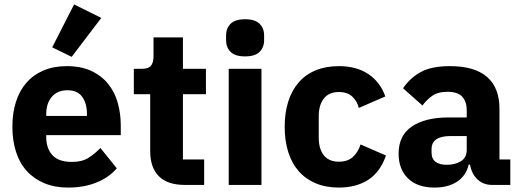

<svg xmlns="http://www.w3.org/2000/svg" viewBox="-20 -836 2357 868"><path d="M288 12Q228 12 181 -7.5Q134 -27 101.5 -62.5Q69 -98 52.5 -149Q36 -200 36 -263Q36 -325 52 -375.5Q68 -426 99.5 -462Q131 -498 177 -517.5Q223 -537 282 -537Q347 -537 393.5 -515Q440 -493 469.5 -456Q499 -419 512.5 -370.5Q526 -322 526 -269V-225H189V-217Q189 -165 217 -134.5Q245 -104 305 -104Q351 -104 380 -122.5Q409 -141 434 -167L508 -75Q473 -34 416.5 -11Q360 12 288 12ZM285 -428Q240 -428 214.5 -398.5Q189 -369 189 -320V-312H373V-321Q373 -369 351.5 -398.5Q330 -428 285 -428ZM304 -579 216 -622 315 -816 438 -755Z M815 0Q738 0 698.5 -39Q659 -78 659 -153V-410H585V-525H622Q652 -525 663 -539.5Q674 -554 674 -581V-667H807V-525H911V-410H807V-115H903V0Z M1088 -581Q1043 -581 1022.5 -601.5Q1002 -622 1002 -654V-676Q1002 -708 1022.5 -728.5Q1043 -749 1088 -749Q1133 -749 1153.5 -728.5Q1174 -708 1174 -676V-654Q1174 -622 1153.5 -601.5Q1133 -581 1088 -581ZM1014 -525H1162V0H1014Z M1512 12Q1453 12 1407 -7.5Q1361 -27 1330 -62.5Q1299 -98 1283 -149Q1267 -200 1267 -263Q1267 -326 1283 -376.5Q1299 -427 1330 -463Q1361 -499 1407 -518Q1453 -537 1512 -537Q1592 -537 1645.5 -501Q1699 -465 1722 -400L1602 -348Q1595 -378 1573 -399Q1551 -420 1512 -420Q1467 -420 1444 -390.5Q1421 -361 1421 -311V-213Q1421 -163 1444 -134Q1467 -105 1512 -105Q1552 -105 1575.5 -126.5Q1599 -148 1610 -183L1725 -133Q1699 -58 1644.5 -23Q1590 12 1512 12Z M2205 0Q2165 0 2138.5 -25Q2112 -50 2105 -92H2099Q2087 -41 2046 -14.5Q2005 12 1945 12Q1866 12 1824 -30Q1782 -72 1782 -141Q1782 -224 1842.5 -264.5Q1903 -305 2007 -305H2090V-338Q2090 -376 2070 -398.5Q2050 -421 2003 -421Q1959 -421 1933 -402Q1907 -383 1890 -359L1802 -437Q1834 -484 1882.5 -510.5Q1931 -537 2014 -537Q2126 -537 2182 -488Q2238 -439 2238 -345V-115H2287V0ZM2000 -91Q2037 -91 2063.5 -107Q2090 -123 2090 -159V-221H2018Q1931 -221 1931 -162V-147Q1931 -118 1949 -104.5Q1967 -91 2000 -91Z"/></svg>

Font: IBM Plex Sans Devanagari
Style: Bold
Weight: 700
Designer: Mike Abbink, Paul van der Laan, Pieter van Rosmalen, Erin McLaughlin
Foundry: Bold Monday
Version: Version 1.1